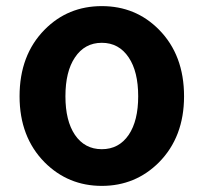

<svg xmlns="http://www.w3.org/2000/svg" viewBox="-20 -594 666 628"><path d="M126 -63Q44 -146 44 -279Q44 -414 126 -497Q202 -574 313 -574Q424 -574 500 -497Q582 -414 582 -279Q582 -146 500 -63Q423 14 313 14Q203 14 126 -63ZM401 -153Q432 -199 432 -279Q432 -360 401 -406Q369 -454 313 -454Q257 -454 225 -406Q194 -360 194 -279Q194 -199 225 -153Q257 -106 313 -106Q369 -106 401 -153Z"/></svg>

Font: Noto Sans Tobesmart edit
Style: Bold
Weight: 700
Designer: Ryoko NISHIZUKA  (kana & ideographs); Paul D. Hunt (Latin, Greek & Cyrillic); Wenlong ZHANG  (bopomofo); Sandoll Communi
Foundry: Adobe Systems Incorporated
Version: Version 1.005 Oct 7, 2021